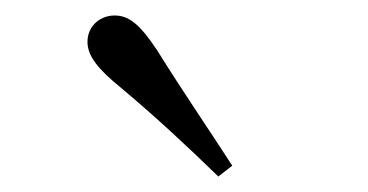

<svg xmlns="http://www.w3.org/2000/svg" viewBox="-20 -838 475 248"><path d="M280 -624C249 -672 216 -720 183 -773C161 -806 147 -818 128 -818C110 -818 93 -805 93 -784C93 -766 106 -749 137 -724C181 -687 222 -649 262 -610Z"/></svg>

Font: Harano Aji Mincho TW
Style: Regular
Weight: 400
Foundry: Masamichi Hosoda
Version: HaranoAjiMinchoTW-Regular version 20230610;ttx 4.39.4